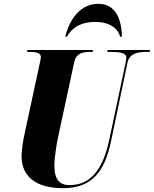

<svg xmlns="http://www.w3.org/2000/svg" viewBox="-20 -976 806 1006"><path d="M322 -784H331C350 -818 389 -861 479 -861C560 -861 601 -822 609 -784H619C616 -882 583 -956 495 -956C400 -956 344 -874 322 -784ZM310 10C464 10 529 -79 562 -237L648 -648C658 -697 704 -704 748 -704H764L766 -714H544L542 -704H557C605 -704 642 -700 642 -674C642 -669 640 -655 637 -642L553 -246C519 -85 453 -6 344 -6C294 -6 264 -34 265 -110C265 -151 277 -223 283 -251L369 -651C379 -697 413 -704 452 -704H465L467 -714H124L122 -704H132C169 -704 194 -700 194 -677C194 -667 190 -653 185 -629L104 -252C99 -228 93 -181 93 -157C93 -51 169 10 310 10Z"/></svg>

Font: Noto Serif Display Condensed Black
Style: Italic
Weight: 900
Width: 3
Italic angle: -12°
Designer: Monotype Design Team
Foundry: Monotype Imaging Inc.
Version: Version 2.009